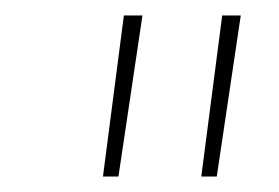

<svg xmlns="http://www.w3.org/2000/svg" viewBox="-20 -710 361 248"><path d="M291 -690 260 -482H240L267 -690ZM164 -690 133 -482H113L140 -690Z"/></svg>

Font: Exo 2 Thin
Style: Italic
Weight: 250
Italic angle: -8°
Designer: Natanael Gama
Foundry: Natanael Gama
Version: Version 2.010